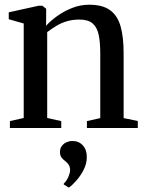

<svg xmlns="http://www.w3.org/2000/svg" viewBox="-20 -556 632 834"><path d="M83 -43.5V-454L18 -472.5V-502.5L147.5 -531H164L180.5 -518V-477.5L180 -444Q199 -465 228 -486Q257 -507 292.8 -521.2Q328.5 -535.5 367 -535.5Q426 -535.5 458.5 -511.5Q491 -487.5 504 -440.8Q517 -394 517 -326V-43L578.5 -30.5V0H357.5V-30L415.5 -43V-324.5Q415.5 -371.5 408.8 -404.2Q402 -437 382.5 -454Q363 -471 325 -471Q296 -471 271.5 -464Q247 -457 225.8 -444.2Q204.5 -431.5 185 -416.5V-43.5L246 -30V0H23V-30ZM357 127Q357 155 343.2 181.8Q329.5 208.5 311.2 229Q293 249.5 279.5 258.5H278.5L257 245.5V241.5Q270 229 277.2 211.8Q284.5 194.5 284.5 183Q284.5 171 279.5 161.5Q274.5 152 262.5 143Q253.5 136.5 247 127.8Q240.5 119 240.5 104.5Q240.5 88.5 248.5 78Q256.5 67.5 268.8 62Q281 56.5 293 56.5H295.5Q323 56.5 340.2 76Q357.5 95.5 357 127Z"/></svg>

Font: Merriweather 96pt
Style: Regular
Weight: 400
Version: Version 2.100